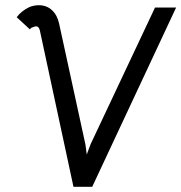

<svg xmlns="http://www.w3.org/2000/svg" viewBox="-20 -716 696 737"><path d="M119 -615Q114 -615 108 -612Q98 -610 95 -603L44 -650Q62 -674 93 -689Q111 -696 129 -696Q159 -696 179.5 -677Q200 -658 207 -625L308 -161L313 -123L328 -163L575 -687H656L334 1H262L133 -599Q129 -615 119 -615Z"/></svg>

Font: Bellota
Style: Bold Italic
Weight: 700
Italic angle: -7.5°
Designer: Kemie Guaida
Foundry: Kemie Guaida
Version: Version 4.001